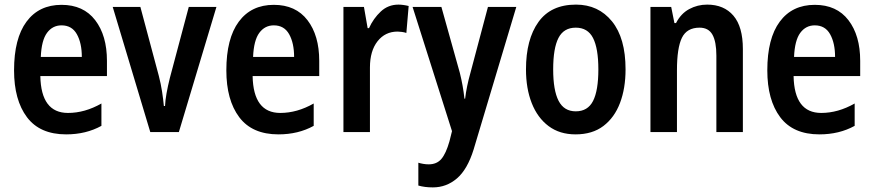

<svg xmlns="http://www.w3.org/2000/svg" viewBox="-20 -573 3789 833"><path d="M247 -552Q342 -552 393 -485.5Q444 -419 444 -309V-243H155Q158 -83 275 -83Q348 -83 420 -124V-27Q353 10 267 10Q153 10 97 -64.5Q41 -139 41 -268Q41 -406 95 -479Q149 -552 247 -552ZM247 -463Q208 -463 184 -430.5Q160 -398 157 -326H335Q335 -386 313.5 -424.5Q292 -463 247 -463Z M632 0 469 -543H589L669 -244Q678 -209 683 -176.5Q688 -144 691 -113H696Q697 -137 702.5 -168Q708 -199 717 -235L799 -543H919L756 0Z M1168 -552Q1263 -552 1314 -485.5Q1365 -419 1365 -309V-243H1076Q1079 -83 1196 -83Q1269 -83 1341 -124V-27Q1274 10 1188 10Q1074 10 1018 -64.5Q962 -139 962 -268Q962 -406 1016 -479Q1070 -552 1168 -552ZM1168 -463Q1129 -463 1105 -430.5Q1081 -398 1078 -326H1256Q1256 -386 1234.5 -424.5Q1213 -463 1168 -463Z M1709 -553Q1718 -553 1729.5 -551.5Q1741 -550 1753 -547L1743 -430Q1735 -433 1723.5 -434.5Q1712 -436 1705 -436Q1651 -436 1618 -394Q1585 -352 1585 -280V0H1470V-543H1559L1575 -451H1581Q1600 -493 1632 -523Q1664 -553 1709 -553Z M1770 -543H1895L1975 -257Q1989 -201 1995 -145H1998Q2004 -197 2021 -257L2097 -543H2220L2035 75Q2008 162 1962.5 201Q1917 240 1858 240Q1840 240 1824.5 238Q1809 236 1795 232V133Q1805 136 1816.5 138Q1828 140 1840 140Q1875 140 1895 116.5Q1915 93 1930 40L1941 -4Z M2694 -272Q2694 -190 2670 -126.5Q2646 -63 2598 -26.5Q2550 10 2477 10Q2408 10 2360 -26Q2312 -62 2287 -125.5Q2262 -189 2262 -272Q2262 -402 2316 -477.5Q2370 -553 2479 -553Q2576 -553 2635 -480.5Q2694 -408 2694 -272ZM2380 -272Q2380 -181 2403.5 -135.5Q2427 -90 2478 -90Q2530 -90 2553 -135Q2576 -180 2576 -272Q2576 -363 2553 -408Q2530 -453 2478 -453Q2426 -453 2403 -408.5Q2380 -364 2380 -272Z M3048 -553Q3121 -553 3162 -505Q3203 -457 3203 -360V0H3088V-332Q3088 -392 3071 -422.5Q3054 -453 3015 -453Q2960 -453 2938.5 -409Q2917 -365 2917 -268V0H2802V-543H2892L2906 -473H2913Q2934 -514 2970 -533.5Q3006 -553 3048 -553Z M3515 -552Q3610 -552 3661 -485.5Q3712 -419 3712 -309V-243H3423Q3426 -83 3543 -83Q3616 -83 3688 -124V-27Q3621 10 3535 10Q3421 10 3365 -64.5Q3309 -139 3309 -268Q3309 -406 3363 -479Q3417 -552 3515 -552ZM3515 -463Q3476 -463 3452 -430.5Q3428 -398 3425 -326H3603Q3603 -386 3581.5 -424.5Q3560 -463 3515 -463Z"/></svg>

Font: Noto Sans Malayalam Condensed SemiBold
Style: Regular
Weight: 600
Width: 3
Designer: Jelle Bosma - Monotype Design Team
Foundry: Monotype Imaging Inc.
Version: Version 2.104; ttfautohint (v1.8.4.7-5d5b)